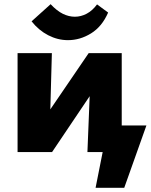

<svg xmlns="http://www.w3.org/2000/svg" viewBox="-20 -727 720 918"><path d="M519 14V-127H680L600 14ZM437 171 496 -127H680L574 171ZM173 0 179 -143 404 -473H484V-379L229 0ZM64 0V-473H228L215 0ZM398 0 417 -473H562V0ZM305 -535Q256 -535 210.5 -558.5Q165 -582 131 -625L222 -707Q252 -675 280.5 -661Q309 -647 338 -647Q367 -647 394.5 -661.5Q422 -676 444 -706L497 -667Q468 -600 415.5 -567.5Q363 -535 305 -535Z"/></svg>

Font: Ysabeau SC Black
Style: Regular
Weight: 900
Designer: Christian Thalmann (Catharsis Fonts)
Version: Version 2.001;gftools[0.9.30]; featfreeze: smcp